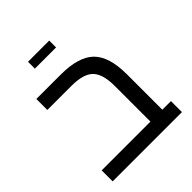

<svg xmlns="http://www.w3.org/2000/svg" viewBox="-213 -898 1025 1025"><g transform="rotate(-45 299.0 -385.5)"><path d="M63 -516.1V-599.1H247.1Q381.8 -599.1 439.9 -541.5Q498 -483.9 498 -351.1V-83H563V0H40V-83H408.2V-352.1Q408.2 -441.9 371.8 -479Q335.4 -516.1 246.1 -516.1ZM171.9 -771H332V-719.2H171.9Z"/></g></svg>

Font: Liberation Sans
Style: Regular
Weight: 400
Designer: Steve Matteson
Foundry: Ascender Corporation
Version: Version 2.00.1